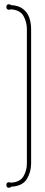

<svg xmlns="http://www.w3.org/2000/svg" viewBox="-20 -803 213 907"><path d="M107 -31V-666Q107 -699 91 -727.5Q75 -756 31 -759Q28 -757 23 -757Q10 -757 10 -770Q10 -783 23 -783Q28 -783 32 -779Q68 -777 89 -760.5Q110 -744 118.5 -719Q127 -694 127 -666V-31Q127 9 107 42.5Q87 76 33 79Q29 84 23 84Q10 84 10 71Q10 58 23 58Q26 58 27.5 58.5Q29 59 30 60Q74 58 90.5 30.5Q107 3 107 -31Z"/></svg>

Font: Wire One
Style: Regular
Weight: 400
Designer: Alexei Vanyashin, Gayaneh Bagdasaryan
Foundry: Cyreal
Version: Version 1.102; ttfautohint (v1.8.3)